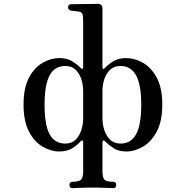

<svg xmlns="http://www.w3.org/2000/svg" viewBox="-20 -773 963 995"><path d="M355 202Q340 202 340 186Q340 169 355 169Q391 169 401 157Q411 145 411 116V-36Q411 -42 407.5 -44.5Q404 -47 398 -41Q382 -22 355 -5Q328 12 287 12Q244 12 201 -13Q158 -38 130 -91.5Q102 -145 102 -231Q102 -317 130 -370Q158 -423 201 -447.5Q244 -472 287 -472Q328 -472 355 -455Q382 -438 398 -421Q404 -414 407.5 -416.5Q411 -419 411 -425V-666Q411 -693 406 -702.5Q401 -712 387 -713Q380 -714 367 -715.5Q354 -717 347 -718Q333 -721 333 -735Q333 -751 349 -751Q352 -751 371 -751.5Q390 -752 415 -752Q440 -752 460.5 -752.5Q481 -753 487 -753Q511 -753 511 -728V-425Q511 -419 514.5 -416.5Q518 -414 524 -421Q541 -439 567.5 -455.5Q594 -472 635 -472Q678 -472 721 -447.5Q764 -423 792.5 -370Q821 -317 821 -231Q821 -145 792.5 -91.5Q764 -38 721 -13Q678 12 635 12Q594 12 568 -5.5Q542 -23 524 -41Q518 -47 514.5 -44.5Q511 -42 511 -36V116Q511 146 521 157.5Q531 169 567 169Q582 169 582 186Q582 202 567 202Q560 202 541 201Q522 200 500 199.5Q478 199 461 199Q444 199 422 199.5Q400 200 381 201Q362 202 355 202ZM605 -29Q659 -29 685.5 -77.5Q712 -126 712 -231Q712 -333 685.5 -382Q659 -431 605 -431Q571 -431 550.5 -411.5Q530 -392 520.5 -362.5Q511 -333 511 -302V-159Q511 -129 520.5 -99Q530 -69 550.5 -49Q571 -29 605 -29ZM318 -29Q352 -29 372 -49Q392 -69 401.5 -99Q411 -129 411 -159V-302Q411 -333 401.5 -362.5Q392 -392 372 -411.5Q352 -431 318 -431Q263 -431 237 -382Q211 -333 211 -231Q211 -126 237 -77.5Q263 -29 318 -29Z"/></svg>

Font: Zen Old Mincho
Style: Bold
Weight: 700
Designer: Yoshimichi Ohira
Foundry: Positype
Version: Version 1.500